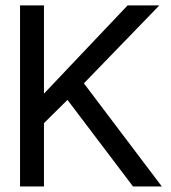

<svg xmlns="http://www.w3.org/2000/svg" viewBox="-20 -670 614 690"><path d="M52 -650.5H138V-333.5L438.5 -650.5H552.5L281.5 -370.5L561.5 0H458L222.5 -311L138 -227.5V0H52Z"/></svg>

Font: Overused Grotesk
Style: Regular
Weight: 450
Version: Version 0.004